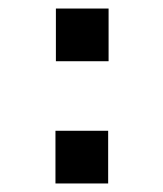

<svg xmlns="http://www.w3.org/2000/svg" viewBox="-20 -495 382 450"><path d="M110 -65V-188.5H233.5V-65ZM111 -351.5V-475H234.5V-351.5Z"/></svg>

Font: Manrope ExtraLight
Style: Bold
Weight: 700
Version: Version 4.504